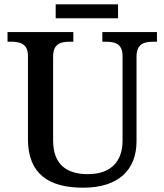

<svg xmlns="http://www.w3.org/2000/svg" viewBox="-20 -863 765 893"><path d="M239 -778H529V-843H239ZM367 10C531 10 615 -73 615 -206V-599C615 -660 651 -669 694 -669H710V-714H456V-669H472C514 -669 550 -660 550 -603V-208C550 -114 497 -53 389 -53C293 -53 227 -95 227 -210V-599C227 -660 262 -669 306 -669H321V-714H15V-669H31C73 -669 110 -660 110 -603V-216C110 -53 208 10 367 10Z"/></svg>

Font: Noto Serif Ethiopic Medium
Style: Regular
Weight: 500
Designer: Monotype Design Team
Foundry: Monotype Imaging Inc.
Version: Version 2.102